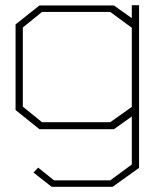

<svg xmlns="http://www.w3.org/2000/svg" viewBox="-20 -498 606 740"><path d="M414 222H179L109 167L127 148L188 197H405L488 136V-49L419 0H132L40 -74V-404L132 -477H419L488 -428V-478H516V149ZM488 -391 405 -452H142L68 -392V-87L142 -27H405L488 -86Z"/></svg>

Font: Turret Road ExtraLight
Style: Regular
Weight: 275
Designer: Noponies
Foundry: Noponies
Version: Version 1.001; ttfautohint (v1.8)